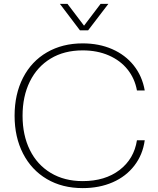

<svg xmlns="http://www.w3.org/2000/svg" viewBox="-20 -959 811 987"><path d="M55 -364Q55 -475 98.5 -559.5Q142 -644 221.5 -690Q301 -736 405 -736Q489 -736 556.5 -706.5Q624 -677 667.5 -622.5Q711 -568 724 -494H684Q673 -555 636 -601.5Q599 -648 539.5 -674Q480 -700 405 -700Q310 -700 240.5 -658Q171 -616 133.5 -540Q96 -464 96 -364Q96 -264 133.5 -188Q171 -112 241 -70Q311 -28 405 -28Q520 -28 594.5 -85Q669 -142 684 -238H724Q714 -164 671 -108Q628 -52 559.5 -22Q491 8 405 8Q300 8 221 -38.5Q142 -85 98.5 -169.5Q55 -254 55 -364ZM288 -939H327L412 -827L497 -939H537L433 -803H391Z"/></svg>

Font: Mona Sans VF XLt
Style: Regular
Weight: 200
Designer: Deni Anggara
Foundry: GitHub
Version: Version 2.000;Glyphs 3.2.3 (3260)